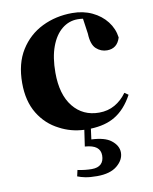

<svg xmlns="http://www.w3.org/2000/svg" viewBox="-90 -630 758 951"><g transform="rotate(-10 289.5 -154.5)"><path d="M286 99 298 17Q231 14 175 -16Q111 -48 73 -110.5Q35 -173 35 -264Q35 -362 76.5 -428.5Q118 -495 187 -529Q256 -563 339 -563Q394 -563 438.5 -542Q483 -521 511 -485Q539 -449 545 -404Q529 -351 478 -351Q447 -351 423.5 -372.5Q400 -394 398 -449L387 -526Q374 -528 360 -528Q316 -528 281 -499.5Q246 -471 226 -417Q206 -363 206 -286Q206 -176 255 -115Q304 -54 386 -54Q430 -54 465 -74Q500 -94 525 -129L544 -116Q507 -47 453 -15Q405 14 331 17L324 70Q391 73 422 97Q457 124 457 159Q457 196 422 225Q387 254 321 254Q286 254 263 249.5Q240 245 223 238L230 207Q248 211 266.5 213Q285 215 301 215Q332 215 347.5 200Q363 185 363 157Q363 131 344.5 116.5Q326 102 286 99Z"/></g></svg>

Font: Early Summer Mincho Heavy
Style: Regular
Weight: 900
Designer: GuiWonder
Version: Version 1.002